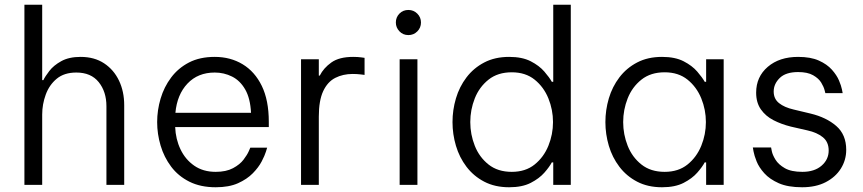

<svg xmlns="http://www.w3.org/2000/svg" viewBox="-20 -780 3642 810"><path d="M83 0V-760H158V-442H163Q170 -457 188 -480.5Q206 -504 238.5 -522Q271 -540 320 -540Q378 -540 419 -513Q460 -486 482 -440Q504 -394 504 -336V0H429V-332Q429 -393 396.5 -433.5Q364 -474 302 -474Q251 -474 219.5 -448Q188 -422 173 -381Q158 -340 158 -297V0Z M890 10Q826 10 779 -13.5Q732 -37 702 -77Q672 -117 657.5 -166Q643 -215 643 -265Q643 -315 657.5 -364Q672 -413 702 -453Q732 -493 777.5 -516.5Q823 -540 886 -540Q952 -540 1003.5 -509Q1055 -478 1084.5 -417.5Q1114 -357 1114 -266V-244H719Q721 -193 741.5 -150Q762 -107 799.5 -81Q837 -55 890 -55Q934 -55 963 -70.5Q992 -86 1007.5 -106.5Q1023 -127 1029.5 -142Q1036 -157 1036 -157H1107Q1107 -157 1102 -140.5Q1097 -124 1084 -99Q1071 -74 1046.5 -49Q1022 -24 984 -7Q946 10 890 10ZM720 -304H1039Q1036 -365 1014.5 -402.5Q993 -440 959 -457Q925 -474 886 -474Q815 -474 771 -427.5Q727 -381 720 -304Z M1250 0V-530H1325V-461H1329Q1345 -493 1378 -516.5Q1411 -540 1470 -540Q1489 -540 1503.5 -538Q1518 -536 1518 -536V-464Q1518 -464 1502 -466Q1486 -468 1468 -468Q1427 -468 1394.5 -451.5Q1362 -435 1343.5 -395.5Q1325 -356 1325 -288V0Z M1703 -632Q1680 -632 1665 -648Q1650 -664 1650 -685Q1650 -707 1665 -722.5Q1680 -738 1703 -738Q1725 -738 1740.5 -722.5Q1756 -707 1756 -685Q1756 -663 1740.5 -647.5Q1725 -632 1703 -632ZM1666 0V-530H1741V0Z M2128 10Q2068 10 2023 -13.5Q1978 -37 1948 -76.5Q1918 -116 1903.5 -165Q1889 -214 1889 -265Q1889 -316 1903.5 -365Q1918 -414 1948 -453.5Q1978 -493 2023 -516.5Q2068 -540 2128 -540Q2183 -540 2219 -521.5Q2255 -503 2276.5 -478Q2298 -453 2308 -435H2314V-760H2388V0H2314V-95H2308Q2298 -76 2276.5 -51.5Q2255 -27 2219 -8.5Q2183 10 2128 10ZM2139 -55Q2197 -55 2235.5 -86Q2274 -117 2293.5 -165Q2313 -213 2313 -265Q2313 -317 2293.5 -365Q2274 -413 2235.5 -444Q2197 -475 2139 -475Q2080 -475 2041 -444Q2002 -413 1983 -365Q1964 -317 1964 -265Q1964 -213 1983 -165Q2002 -117 2041 -86Q2080 -55 2139 -55Z M2773 -540Q2828 -540 2864 -521.5Q2900 -503 2921.5 -478Q2943 -453 2953 -435H2959V-530H3033V0H2959V-95H2953Q2943 -76 2921.5 -51.5Q2900 -27 2864 -8.5Q2828 10 2773 10Q2713 10 2668 -13.5Q2623 -37 2593 -76.5Q2563 -116 2548.5 -165Q2534 -214 2534 -265Q2534 -316 2548.5 -365Q2563 -414 2593 -453.5Q2623 -493 2668 -516.5Q2713 -540 2773 -540ZM2784 -475Q2725 -475 2686 -444Q2647 -413 2628 -365Q2609 -317 2609 -265Q2609 -213 2628 -165Q2647 -117 2686 -86Q2725 -55 2784 -55Q2842 -55 2880.5 -86Q2919 -117 2938.5 -165Q2958 -213 2958 -265Q2958 -317 2938.5 -365Q2919 -413 2880.5 -444Q2842 -475 2784 -475Z M3364 10Q3304 10 3265.5 -7Q3227 -24 3204.5 -49Q3182 -74 3172 -99Q3162 -124 3159 -141Q3156 -158 3156 -158H3233Q3233 -158 3236 -142.5Q3239 -127 3251.5 -106.5Q3264 -86 3291 -70.5Q3318 -55 3365 -55Q3416 -55 3446 -81Q3476 -107 3476 -145Q3476 -181 3451.5 -201Q3427 -221 3386 -230L3316 -246Q3276 -256 3243 -273Q3210 -290 3190 -318.5Q3170 -347 3170 -389Q3170 -456 3219 -498Q3268 -540 3347 -540Q3400 -540 3434.5 -524.5Q3469 -509 3489.5 -486Q3510 -463 3519.5 -440.5Q3529 -418 3532 -402.5Q3535 -387 3535 -387H3462Q3462 -387 3458.5 -400.5Q3455 -414 3444.5 -431.5Q3434 -449 3410.5 -462.5Q3387 -476 3347 -476Q3295 -476 3269.5 -451Q3244 -426 3244 -394Q3244 -363 3266.5 -345Q3289 -327 3328 -318L3399 -301Q3466 -285 3508 -248.5Q3550 -212 3550 -148Q3550 -105 3527.5 -69Q3505 -33 3463.5 -11.5Q3422 10 3364 10Z"/></svg>

Font: Be Vietnam Pro Light
Style: Regular
Weight: 300
Designer: Lam Bao, Tony Le, Vietanh Nguyen
Foundry: Yellow Type Foundry
Version: Version 1.002; ttfautohint (v1.8.3)